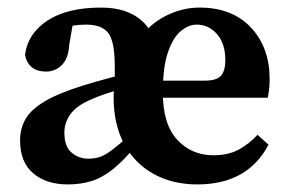

<svg xmlns="http://www.w3.org/2000/svg" viewBox="-20 -475 764 507"><path d="M150 -125Q150 -88 169 -72Q188 -56 213 -56Q230 -56 243.5 -60.5Q257 -65 274.5 -78Q292 -91 319 -115L341 -93Q307 -51 278 -28Q249 -5 220.5 3.5Q192 12 159 12Q102 12 67.5 -17.5Q33 -47 33 -104Q33 -135 47 -160Q61 -185 97.5 -207Q134 -229 202 -250Q231 -259 272 -270Q313 -281 346 -288V-252Q314 -244 280.5 -234Q247 -224 227 -215Q186 -199 168 -176Q150 -153 150 -125ZM501 12Q436 12 386 -15.5Q336 -43 308 -94.5Q280 -146 280 -219Q280 -260 290.5 -295Q301 -330 320 -357L344 -368Q374 -411 417.5 -433Q461 -455 507 -455Q593 -455 642.5 -402.5Q692 -350 692 -266Q692 -251 690.5 -239Q689 -227 687 -217H335V-262H520Q552 -262 563.5 -275Q575 -288 575 -316Q575 -360 553 -385Q531 -410 499 -410Q478 -410 457.5 -393Q437 -376 423.5 -337Q410 -298 410 -230Q410 -147 448 -106Q486 -65 543 -65Q583 -65 610.5 -80Q638 -95 660 -119L689 -93Q634 12 501 12ZM397 -294V-215H283V-301Q283 -364 266.5 -387Q250 -410 207 -410Q190 -410 169.5 -407Q149 -404 120 -395L175 -427L163 -358Q161 -321 143.5 -303.5Q126 -286 102 -286Q55 -286 46 -330Q53 -386 105 -420.5Q157 -455 247 -455Q318 -455 357.5 -417.5Q397 -380 397 -294Z"/></svg>

Font: Lisu Bosa Black
Style: Regular
Weight: 900
Designer: David Morse, Annie Olsen, Victor Gaultney, Frank Grießhammer (Latin)
Foundry: SIL International
Version: Version 2.000